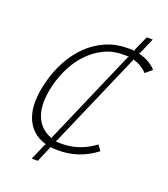

<svg xmlns="http://www.w3.org/2000/svg" viewBox="-149 -925 909 1041"><g transform="rotate(20 305.0 -404.5)"><path d="M492 -154Q397 -80 277 -80Q266 -80 252 -80.5Q238 -81 227 -83L229 -78L191 11H156L198 -85L203 -88Q156 -101 126 -129.5Q96 -158 81.5 -198.5Q67 -239 68 -290Q69 -341 84 -400Q102 -472 135 -532.5Q168 -593 214 -637Q260 -681 317 -705.5Q374 -730 439 -730Q448 -730 460 -730Q472 -730 481 -728L479 -734L517 -820H552L512 -728L506 -724Q544 -714 568 -700Q592 -686 610 -666L572 -634Q558 -650 538 -662.5Q518 -675 489 -683V-677L251 -129L245 -123Q253 -121 263 -120.5Q273 -120 282 -120Q332 -120 380 -136.5Q428 -153 470 -185ZM463 -687Q455 -689 446 -689Q437 -689 429 -689Q369 -689 319.5 -664.5Q270 -640 231.5 -600Q193 -560 166.5 -508Q140 -456 126 -400Q115 -356 112.5 -314Q110 -272 120 -236Q130 -200 154 -172.5Q178 -145 220 -130V-136L457 -682Z"/></g></svg>

Font: TypoPRO Sinkin Sans
Style: 200 X Light Italic
Weight: 200
Italic angle: -112°
Designer: Keith Bates
Foundry: K-Type
Version: Sinkin Sans (version 1.0)  by Keith Bates   •   © 2014   www